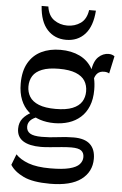

<svg xmlns="http://www.w3.org/2000/svg" viewBox="-65 -847 697 1097"><g transform="rotate(5 284.0 -298.0)"><path d="M263.9 206.5Q164.8 206.5 111.7 180.9Q58.5 155.4 35.1 118L59.1 55.7Q85.1 83.7 132.7 101.2Q180.4 118.7 257.7 118.7Q328.1 118.7 368.2 108.4Q408.3 98.1 424.8 79.7Q441.3 61.4 441.3 38.3Q441.3 13.9 425.2 1.5Q409.2 -10.9 368.3 -10.9Q346.3 -10.9 314 -8.1Q281.8 -5.2 249.8 -2Q217.7 1.3 194.1 1.3Q127.2 1.3 91.5 -21.6Q55.7 -44.5 55.7 -91.3Q55.7 -126.6 74.8 -150.3Q93.9 -173.9 125.6 -189.7L163.6 -167.9Q135.1 -159 120.6 -143.8Q106.1 -128.6 106.1 -107.9Q106.1 -82.4 126.3 -69.4Q146.6 -56.4 193.9 -56.4Q239.8 -56.4 285.8 -62.6Q331.8 -68.9 376.5 -68.9Q440.4 -68.9 471 -40.1Q501.7 -11.4 501.7 43Q501.7 117.4 442.3 162Q382.9 206.5 263.9 206.5ZM258.1 -140.7Q213.6 -140.7 175.5 -153.1Q137.4 -165.6 108.7 -191.2Q80 -216.7 64 -256.4Q47.9 -296 47.9 -349.4Q47.9 -421.1 74.7 -468Q101.4 -514.9 148.7 -537.9Q196.1 -561 258.1 -561Q321.4 -561 369 -537.9Q416.5 -514.9 443 -468Q469.6 -421.1 469.6 -349.4Q469.6 -296 453.4 -256.4Q437.2 -216.7 408.3 -191.2Q379.5 -165.6 341.1 -153.1Q302.6 -140.7 258.1 -140.7ZM258.7 -222.2Q319 -222.2 355.5 -237Q391.9 -251.8 408.1 -277.6Q424.2 -303.4 424.2 -337.1Q424.2 -371.4 408.1 -397.3Q391.9 -423.1 355.5 -437.7Q319 -452.4 258.7 -452.4Q198.8 -452.4 162.2 -437.7Q125.6 -423.1 109.4 -397.3Q93.3 -371.4 93.3 -337.1Q93.3 -304.1 109.4 -277.9Q125.6 -251.8 162.2 -237Q198.8 -222.2 258.7 -222.2ZM459.9 -405.1 441.9 -454.1Q449.3 -511.6 475.1 -536.6Q500.9 -561.6 534.6 -561.6Q554.4 -561.6 568.1 -551.1L546.3 -450.7Q535.6 -458.1 516.3 -458.1Q470.6 -458.1 459.9 -405.1ZM283.9 -620.7Q218.5 -620.7 176.4 -666.1Q134.4 -711.4 128.4 -801.6H166.9Q174.6 -749 207.9 -725.8Q241.3 -702.5 283.9 -702.5Q327.2 -702.5 360.2 -725.8Q393.1 -749 400.8 -801.6H439.7Q433.4 -711.4 392 -666.1Q350.6 -620.7 283.9 -620.7Z"/></g></svg>

Font: Savate ExtraLight
Style: Regular
Weight: 200
Designer: Max Esnée
Foundry: Plomb Type
Version: Version 2.000